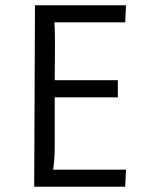

<svg xmlns="http://www.w3.org/2000/svg" viewBox="-20 -710 541 730"><path d="M188 -154Q188 -101 182 -65H459L456 0H110L113 -690H459L456 -625H187Q189 -596 189 -536L188 -405H428V-340H188Z"/></svg>

Font: Ruluko
Style: Regular
Weight: 400
Designer: Ana Sanfelippo, Angelica Diaz, Meme Hernandez
Foundry: Ana Sanfelippo, Angelica Diaz y Meme Hernandez
Version: Version 1.001